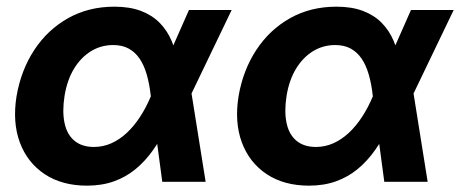

<svg xmlns="http://www.w3.org/2000/svg" viewBox="-20 -553 1400 584"><path d="M244.6 11.7Q168.5 11.7 115.7 -23.4Q63 -58.6 40.3 -119.9Q17.6 -181.2 30.3 -260.3Q43.9 -339.8 84.5 -401.4Q125 -462.9 187.3 -497.8Q249.5 -532.7 328.1 -532.7Q374.5 -532.7 408.7 -519.8Q442.9 -506.8 465.8 -483.4Q488.8 -460 502.2 -428.2Q515.6 -396.5 521 -358.9H552.2L561.5 -275.4L605.5 0H473.6L438.5 -262.2Q434.6 -297.9 426.3 -326.4Q418 -355 404.5 -374.8Q391.1 -394.5 371.3 -405.3Q351.6 -416 324.2 -416Q287.1 -416 256.3 -397Q225.6 -377.9 204.8 -343.5Q184.1 -309.1 176.3 -261.2Q168.9 -213.9 176.3 -179Q183.6 -144 206.3 -125Q229 -106 265.6 -106Q293.5 -106 318.6 -117.2Q343.8 -128.4 365.7 -148.9Q387.7 -169.4 406 -197.5Q424.3 -225.6 438.5 -259.3L554.7 -522.5H684.6L558.1 -259.3L519 -168H487.8Q468.3 -128.4 444.8 -95.5Q421.4 -62.5 392.3 -38.6Q363.3 -14.6 326.7 -1.5Q290 11.7 244.6 11.7Z M919.9 11.7Q843.8 11.7 791 -23.4Q738.3 -58.6 715.6 -119.9Q692.9 -181.2 705.6 -260.3Q719.2 -339.8 759.8 -401.4Q800.3 -462.9 862.5 -497.8Q924.8 -532.7 1003.4 -532.7Q1049.8 -532.7 1084 -519.8Q1118.2 -506.8 1141.1 -483.4Q1164.1 -460 1177.5 -428.2Q1190.9 -396.5 1196.3 -358.9H1227.5L1236.8 -275.4L1280.8 0H1148.9L1113.8 -262.2Q1109.9 -297.9 1101.6 -326.4Q1093.3 -355 1079.8 -374.8Q1066.4 -394.5 1046.6 -405.3Q1026.9 -416 999.5 -416Q962.4 -416 931.6 -397Q900.9 -377.9 880.1 -343.5Q859.4 -309.1 851.6 -261.2Q844.2 -213.9 851.6 -179Q858.9 -144 881.6 -125Q904.3 -106 940.9 -106Q968.8 -106 993.9 -117.2Q1019 -128.4 1041 -148.9Q1063 -169.4 1081.3 -197.5Q1099.6 -225.6 1113.8 -259.3L1230 -522.5H1359.9L1233.4 -259.3L1194.3 -168H1163.1Q1143.6 -128.4 1120.1 -95.5Q1096.7 -62.5 1067.6 -38.6Q1038.6 -14.6 1002 -1.5Q965.3 11.7 919.9 11.7Z"/></svg>

Font: Inter 28pt
Style: Bold Italic
Weight: 700
Italic angle: -9.3988°
Designer: Rasmus Andersson
Foundry: rsms
Version: Version 4.001;git-66647c0bb